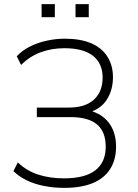

<svg xmlns="http://www.w3.org/2000/svg" viewBox="-20 -900 666 928"><path d="M291 8Q239 8 191.5 -1.5Q144 -11 107 -29.5Q70 -48 45 -73L66 -115Q109 -74 165 -56Q221 -38 289 -38Q391 -38 441 -77Q491 -116 491 -191Q491 -263 449 -298.5Q407 -334 320 -334H158V-380H312Q392 -380 434 -418.5Q476 -457 476 -525Q476 -594 429 -630.5Q382 -667 291 -667Q230 -667 177 -647.5Q124 -628 82 -586L61 -628Q88 -657 125.5 -675.5Q163 -694 206.5 -703.5Q250 -713 293 -713Q369 -713 420.5 -691Q472 -669 499 -626.5Q526 -584 526 -527Q526 -471 501.5 -427Q477 -383 428 -363V-361Q482 -343 511.5 -299Q541 -255 541 -191Q541 -129 513 -84Q485 -39 429.5 -15.5Q374 8 291 8ZM345 -817V-880H409V-817ZM181 -817V-880H245V-817Z"/></svg>

Font: Nunito Sans 7pt SemiCondensed ExtraLight
Style: Regular
Weight: 250
Width: 4
Designer: Vernon Adams
Foundry: Vernon Adams
Version: Version 3.101;gftools[0.9.27]